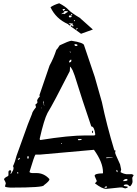

<svg xmlns="http://www.w3.org/2000/svg" viewBox="-20 -1154 846 1186"><path d="M420.9 -902.3Q500 -890.6 500 -872.1L565.4 -678.7L609.4 -523.4Q638.7 -382.8 686.5 -224.6Q690.4 -226.6 692.4 -226.6V-212.9L690.4 -211.9Q693.4 -204.1 696.3 -195.3L721.7 -138.7L728.5 -106.4L724.6 -90.8Q740.2 -81.1 759.8 -78.1H787.1L789.1 -79.1Q802.7 -76.2 805.7 -72.3L796.9 -55.7L798.8 -33.2Q798.8 -19.5 785.2 -3.9H780.3Q769.5 -14.6 762.7 -14.6H759.8Q746.1 -14.6 744.1 -7.8Q744.1 -3.9 768.6 -1V2.9Q768.6 6.8 752.9 9.8L734.4 3.9H721.7L636.7 12.7Q610.4 12.7 566.4 -21.5L577.1 -33.2V-38.1L564.5 -67.4Q564.5 -83 614.3 -83L616.2 -85V-89.8Q616.2 -151.4 560.5 -228.5H558.6Q418.9 -216.8 229.5 -199.2H199.2Q192.4 -192.4 162.1 -91.8V-90.8Q168.9 -85 177.7 -85H205.1Q252 -85 285.2 -47.9V-45.9Q285.2 -35.2 251 -9.8Q251 4.9 44.9 4.9Q10.7 2.9 10.7 -2.9L15.6 -20.5V-22.5Q15.6 -27.3 4.9 -45.9Q4.9 -54.7 29.3 -66.4L32.2 -71.3V-90.8Q32.2 -102.5 44.9 -102.5L49.8 -97.7L44.9 -82L45.9 -80.1H47.9Q63.5 -103.5 63.5 -112.3V-118.2Q63.5 -126 59.6 -126Q73.2 -154.3 82 -191.4L152.3 -386.7L177.7 -450.2Q178.7 -462.9 202.1 -491.2V-494.1L198.2 -507.8Q211.9 -516.6 211.9 -525.4L209 -528.3Q209 -542 225.6 -557.6L223.6 -566.4L286.1 -749Q311.5 -794.9 328.1 -846.7Q332 -847.7 348.6 -874Q403.3 -900.4 420.9 -902.3ZM225.6 -292 229.5 -289.1Q406.2 -317.4 508.8 -317.4H563.5L568.4 -322.3V-325.2Q562.5 -373 543.9 -373Q478.5 -566.4 459 -631.3Q439.5 -696.3 428.7 -719.7Q419.9 -737.3 412.1 -743.2Q413.1 -738.3 411.1 -714.8Q309.6 -514.6 273.4 -456.1Q252 -415 225.6 -298.8ZM741.2 -38.1V-35.2H742.2Q768.6 -35.2 768.6 -43.9L762.7 -48.8Q749 -48.8 741.2 -38.1ZM406.2 -768.6H407.2Q420.9 -768.6 420.9 -780.3V-785.2H416Q406.2 -778.3 406.2 -768.6ZM440.4 -880.9V-875L445.3 -870.1H455.1L459 -874V-875Q457 -880.9 448.2 -880.9ZM460.9 -291 463.9 -288.1H470.7Q483.4 -288.1 484.4 -293V-294.9H463.9ZM636.7 -181.6V-176.8L675.8 -179.7V-181.6ZM150.4 -189.5 148.4 -180.7 150.4 -173.8H154.3L157.2 -177.7V-186.5L154.3 -189.5ZM626 3.9V5.9H631.8Q640.6 5.9 641.6 1L638.7 -2.9Q628.9 -2.9 626 3.9ZM90.8 -170.9V-167Q99.6 -167 102.5 -175.8L99.6 -179.7ZM552.7 -347.7 554.7 -345.7V-334L550.8 -331.1L547.9 -340.8ZM248 -532.2 246.1 -523.4V-519.5H248Q252.9 -494.1 252.9 -502V-503.9ZM699.2 -104.5V-95.7L704.1 -90.8H706.1V-99.6L701.2 -104.5ZM85.9 -88.9V-85L88.9 -82H90.8L93.8 -85L90.8 -90.8ZM411.1 -835.9V-833L414.1 -829.1H416V-833L413.1 -835.9ZM357.4 -268.6V-264.6H362.3V-268.6ZM237.3 -489.3V-485.4H239.3V-489.3ZM404.3 -1009.8V-1008.8Q410.2 -1006.8 421.9 -998Q418 -999 411.1 -1001L416 -992.2L401.4 -1002.9L400.4 -1004.9Q325.2 -1038.1 292 -1109.4Q312.5 -1124 345.7 -1133.8Q383.8 -1114.3 401.9 -1094.7Q419.9 -1075.2 472.7 -1043.9Q476.6 -1043.9 481.4 -1033.2Q481.4 -1035.2 480.5 -1037.1L553.7 -971.7L480.5 -945.3L464.8 -957L417 -991.2L431.6 -1005.9L430.7 -1007.8L417 -1009.8ZM379.9 -1081.1 357.4 -1066.4Q377 -1071.3 377.9 -1066.4Q385.7 -1073.2 398.4 -1080.1L399.4 -1081.1V-1083L394.5 -1085L379.9 -1085.9L373 -1086.9V-1087.9L381.8 -1095.7L380.9 -1098.6H377.9Q354.5 -1099.6 379.9 -1081.1ZM406.2 -1048.8 407.2 -1047.9 410.2 -1046.9Q424.8 -1045.9 421.9 -1055.7L416 -1058.6H411.1Q403.3 -1057.6 406.2 -1048.8ZM424.8 -998 425.8 -993.2 430.7 -990.2 434.6 -994.1 433.6 -996.1 427.7 -1001ZM454.1 -981.4 450.2 -971.7H453.1L460 -978.5L458 -981.4ZM418 -1063.5 418.9 -1060.5 423.8 -1059.6Q425.8 -1060.5 425.8 -1066.4L421.9 -1067.4ZM436.5 -1026.4V-1023.4H440.4L443.4 -1025.4V-1029.3H439.5Z"/></svg>

Font: Love Ya Like A Sister
Style: Regular
Weight: 400
Designer: Kimberly Geswein
Foundry: Kimberly Geswein
Version: Version 1.002 2007